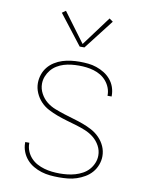

<svg xmlns="http://www.w3.org/2000/svg" viewBox="-85 -807 670 876"><g transform="rotate(10 250.0 -369.0)"><path d="M249 8Q228 8 207.5 6Q187 4 167.5 -2Q148 -8 130 -18.5Q112 -29 98.5 -44.5Q85 -60 77.5 -79.5Q70 -99 70 -119Q70 -121 70 -122Q70 -123 70 -124H89Q89 -123 89 -122Q89 -121 89 -120Q89 -102 96 -85Q103 -68 115.5 -54.5Q128 -41 144 -32.5Q160 -24 177.5 -19Q195 -14 213 -12Q231 -10 249 -10Q267 -10 285 -12Q303 -14 320.5 -19Q338 -24 354.5 -33Q371 -42 383 -55.5Q395 -69 402 -86Q409 -103 409 -121Q409 -145 397.5 -166Q386 -187 368 -201.5Q350 -216 328 -225Q306 -234 283.5 -240.5Q261 -247 239 -253.5Q217 -260 195 -268Q173 -276 152 -287Q131 -298 115 -315Q99 -332 89.5 -354Q80 -376 80 -399Q80 -419 86.5 -438.5Q93 -458 105.5 -473.5Q118 -489 135.5 -500Q153 -511 172 -517Q191 -523 211 -525.5Q231 -528 251 -528Q271 -528 291 -526Q311 -524 330 -517.5Q349 -511 366 -500.5Q383 -490 396 -474.5Q409 -459 415.5 -440Q422 -421 422 -401Q422 -400 422 -399Q422 -398 422 -397H403Q403 -398 403 -399Q403 -400 403 -401Q403 -418 396.5 -434.5Q390 -451 378.5 -464.5Q367 -478 352 -487Q337 -496 320 -501Q303 -506 286 -508Q269 -510 251 -510Q233 -510 215.5 -508Q198 -506 181.5 -501Q165 -496 149.5 -486.5Q134 -477 123 -463.5Q112 -450 105.5 -433.5Q99 -417 99 -399Q99 -376 110.5 -354.5Q122 -333 140 -318.5Q158 -304 180 -295.5Q202 -287 224 -280Q246 -273 268.5 -266.5Q291 -260 313 -252Q335 -244 355.5 -233Q376 -222 392.5 -205Q409 -188 418.5 -166.5Q428 -145 428 -121Q428 -101 420.5 -81Q413 -61 399.5 -45.5Q386 -30 368 -19.5Q350 -9 330.5 -2.5Q311 4 290.5 6Q270 8 249 8ZM239 -596 132 -734 149 -746 250 -610 351 -746 368 -734 261 -596Z"/></g></svg>

Font: Zed Mono Thin
Style: Regular
Weight: 100
Monospace: yes
Designer: Belleve Invis
Foundry: Belleve Invis
Version: Version 1.0.0; ttfautohint (v1.8.4)